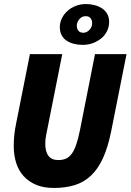

<svg xmlns="http://www.w3.org/2000/svg" viewBox="-20 -918 646 950"><path d="M247 12Q196 12 159 -3.5Q122 -19 97 -46.5Q72 -74 60 -112Q48 -150 48 -196Q48 -226 51 -252.5Q54 -279 60 -308L128 -650H288L216 -288Q212 -268 208 -248Q204 -228 204 -208Q204 -126 268 -126Q289 -126 305 -132.5Q321 -139 334 -156Q347 -173 357 -202Q367 -231 376 -276L450 -650H606L530 -268Q514 -189 489.5 -135.5Q465 -82 430 -49Q395 -16 349.5 -2Q304 12 247 12ZM390 -696Q367 -696 346.5 -701Q326 -706 310 -716.5Q294 -727 285 -744Q276 -761 276 -784Q276 -807 286.5 -828Q297 -849 314.5 -864.5Q332 -880 355.5 -889Q379 -898 406 -898Q428 -898 448.5 -892.5Q469 -887 485 -876.5Q501 -866 510.5 -849Q520 -832 520 -810Q520 -786 510 -765Q500 -744 482 -729Q464 -714 440.5 -705Q417 -696 390 -696ZM392 -756Q409 -756 422.5 -770Q436 -784 436 -804Q436 -818 428 -828Q420 -838 404 -838Q385 -838 372.5 -823Q360 -808 360 -790Q360 -776 368 -766Q376 -756 392 -756Z"/></svg>

Font: Source Code Pro Black
Style: Italic
Weight: 900
Italic angle: -11°
Monospace: yes
Designer: Paul D. Hunt, Teo Tuominen
Foundry: Adobe Systems Incorporated
Version: Version 1.050;PS 1.000;hotconv 16.6.51;makeotf.lib2.5.65220